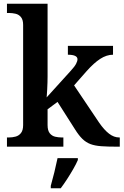

<svg xmlns="http://www.w3.org/2000/svg" viewBox="-20 -780 657 1021"><path d="M17 0V-49H28Q45 -49 62.5 -53.5Q80 -58 91.5 -72.5Q103 -87 103 -115V-648Q103 -675 91.5 -689Q80 -703 62.5 -707Q45 -711 28 -711H17V-760H233V-374Q233 -361 232.5 -342Q232 -323 231 -304.5Q230 -286 229 -274Q228 -262 228 -262L354 -401Q377 -426 384.5 -440.5Q392 -455 392 -465Q392 -477 379 -483Q366 -489 341 -489V-536H581V-489Q547 -489 513 -467Q479 -445 440 -401L374 -326L507 -128Q534 -89 560 -69Q586 -49 614 -49H617V0H603Q553 0 518.5 -2.5Q484 -5 460.5 -14Q437 -23 418 -41.5Q399 -60 379 -92L286 -238L233 -199V-115Q233 -86 244.5 -71.5Q256 -57 273.5 -53Q291 -49 308 -49H317V0ZM250 208Q259 177 269 136Q279 95 286 61H394V71Q385 92 369.5 119Q354 146 336.5 173Q319 200 303 221H250Z"/></svg>

Font: Noto Serif Vithkuqi SemiBold
Style: Regular
Weight: 600
Version: Version 1.005